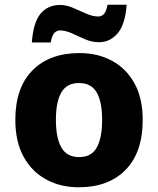

<svg xmlns="http://www.w3.org/2000/svg" viewBox="-20 -784 670 814"><path d="M585 -276Q585 -138 512.5 -64Q440 10 314 10Q236 10 175 -23.5Q114 -57 79.5 -120.5Q45 -184 45 -276Q45 -412 117.5 -485.5Q190 -559 317 -559Q395 -559 455.5 -526Q516 -493 550.5 -430Q585 -367 585 -276ZM217 -276Q217 -200 240 -159Q263 -118 316 -118Q368 -118 390.5 -159Q413 -200 413 -276Q413 -352 390 -392Q367 -432 315 -432Q263 -432 240 -392Q217 -352 217 -276ZM115 -604Q121 -689 152 -726Q183 -763 235 -763Q261 -763 289 -751Q317 -739 345 -726.5Q373 -714 397 -714Q409 -714 419.5 -723.5Q430 -733 436 -764H517Q511 -681 479 -643Q447 -605 399 -605Q370 -605 341 -617.5Q312 -630 285 -642.5Q258 -655 234 -655Q222 -655 211.5 -645.5Q201 -636 195 -604Z"/></svg>

Font: Noto Sans Khmer UI ExtraBold
Style: Regular
Weight: 800
Designer: Danh Hong and the Monotype Design Team
Foundry: Monotype Imaging Inc.
Version: Version 2.002; ttfautohint (v1.8.4.7-5d5b)